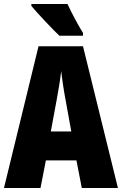

<svg xmlns="http://www.w3.org/2000/svg" viewBox="-20 -947 614 967"><path d="M320 -927H138V-917C164 -885 247 -797 279 -767H398V-781C380 -809 337 -888 320 -927ZM392 0H574L398 -714H174L0 0H184L211 -139H365ZM310 -445 339 -285H236L266 -447C276 -500 284 -551 288 -589C293 -549 300 -498 310 -445Z"/></svg>

Font: Noto Sans Arabic ExtCond Blk
Style: Regular
Weight: 900
Width: 2
Designer: Monotype Design Team, Nadine Chahine, Nizar Qandah and Khaled Hosny
Foundry: Monotype Imaging Inc.
Version: Version 2.012